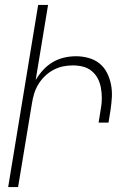

<svg xmlns="http://www.w3.org/2000/svg" viewBox="-20 -755 540 775"><path d="M13 0 134 -735H174L124 -432Q137 -454 154.5 -473Q172 -492 193.5 -504.5Q215 -517 239 -522.5Q263 -528 287 -528Q313 -528 338 -521Q363 -514 382 -498.5Q401 -483 412 -461Q423 -439 428 -414Q433 -389 431.5 -362.5Q430 -336 426 -310L418 -260H378L387 -316Q391 -337 391 -358Q391 -379 387.5 -399.5Q384 -420 375 -437.5Q366 -455 350.5 -468Q335 -481 315 -486Q295 -491 274 -491Q254 -491 234.5 -487Q215 -483 196 -473Q177 -463 161.5 -448Q146 -433 135 -415Q124 -397 118 -377.5Q112 -358 109 -338L53 0Z"/></svg>

Font: Iosevka Extralight
Style: Italic
Weight: 200
Italic angle: -9°
Monospace: yes
Designer: Belleve Invis
Foundry: Belleve Invis
Version: Version 32.5.0; ttfautohint (v1.8.4)